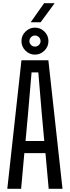

<svg xmlns="http://www.w3.org/2000/svg" viewBox="-20 -1175 434 1195"><path d="M25.5 0 113.5 -800H281L369 0H283L263 -222H131.5L111.5 0ZM139 -297.5H255.5L240 -467.5L218.5 -724.5H176.5L154.5 -467.5ZM197.5 -835Q163.5 -835 138.5 -859.8Q113.5 -884.5 113.5 -919.5Q113.5 -953.5 138.5 -978.2Q163.5 -1003 197.5 -1003Q232 -1003 256.8 -978.2Q281.5 -953.5 281.5 -919.5Q281.5 -884.5 256.5 -859.8Q231.5 -835 197.5 -835ZM197.5 -885Q212 -885 222.2 -895.2Q232.5 -905.5 232.5 -919Q232.5 -933.5 222 -943.8Q211.5 -954 197.5 -954Q184 -954 173.5 -943.8Q163 -933.5 163 -919Q163 -905.5 173.2 -895.2Q183.5 -885 197.5 -885ZM171 -1036.5 254.5 -1155H320L233 -1036.5Z"/></svg>

Font: Big Shoulders
Style: Regular
Weight: 400
Designer: Patric King
Foundry: XO Type Co
Version: Version 2.002